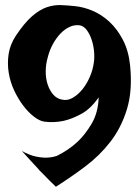

<svg xmlns="http://www.w3.org/2000/svg" viewBox="-20 -712 534 740"><path d="M267.6 -688.5Q300.8 -685.5 335.9 -670.9Q371.1 -656.2 401.4 -628.4Q431.6 -600.6 453.6 -558.6Q475.6 -516.6 481.4 -460Q491.2 -362.3 469.2 -291Q447.3 -219.7 405.8 -166Q364.3 -112.3 309.1 -70.8Q253.9 -29.3 195.3 7.8Q166 -20.5 149.4 -38.1L131.8 -55.7Q125 -64.5 114.3 -75.2Q105.5 -85 92.8 -98.6Q80.1 -112.3 64.5 -129.9Q94.7 -113.3 119.6 -108.4Q144.5 -103.5 162.1 -104.5Q182.6 -105.5 199.2 -111.3Q243.2 -132.8 278.3 -165Q308.6 -193.4 333.5 -235.8Q358.4 -278.3 360.4 -336.9Q329.1 -292 292.5 -272.5Q255.9 -252.9 224.6 -246.1Q187.5 -238.3 150.4 -243.2Q131.8 -246.1 110.4 -262.7Q88.9 -279.3 69.3 -305.2Q49.8 -331.1 34.7 -363.3Q19.5 -395.5 13.7 -431.2Q7.8 -466.8 13.2 -503.4Q18.6 -540 41 -574.2Q74.2 -624 103.5 -649.4Q132.8 -674.8 160.2 -684.1Q187.5 -693.4 213.9 -692.4Q240.2 -691.4 267.6 -688.5ZM164.1 -491.2Q156.2 -463.9 156.2 -436.5Q156.2 -409.2 163.6 -386.7Q170.9 -364.3 184.6 -348.1Q198.2 -332 218.8 -328.1Q239.3 -323.2 259.3 -334.5Q279.3 -345.7 296.4 -366.2Q313.5 -386.7 325.7 -414.6Q337.9 -442.4 341.8 -471.7Q344.7 -492.2 342.3 -516.1Q339.8 -540 332.5 -561Q325.2 -582 314 -596.7Q302.7 -611.3 288.1 -614.3Q268.6 -617.2 249.5 -608.9Q230.5 -600.6 213.9 -583.5Q197.3 -566.4 184.1 -542.5Q170.9 -518.6 164.1 -491.2Z"/></svg>

Font: Irish Grover
Style: Regular
Weight: 400
Designer: Squid
Foundry: Font Diner, Inc DBA Sideshow
Version: Version 1.001